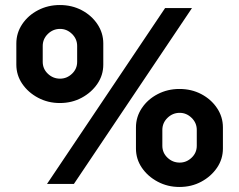

<svg xmlns="http://www.w3.org/2000/svg" viewBox="-20 -732 952 764"><path d="M218 -322Q171 -322 131.5 -343Q92 -364 68.5 -398.5Q45 -433 45 -475V-559Q45 -601 68.5 -636Q92 -671 131.5 -691.5Q171 -712 218 -712Q266 -712 305 -691.5Q344 -671 367.5 -636Q391 -601 391 -559V-475Q391 -433 367.5 -398.5Q344 -364 305 -343Q266 -322 218 -322ZM167 0 637 -700H744L274 0ZM219 -419Q246 -419 266.5 -438.5Q287 -458 287 -486V-549Q287 -577 266.5 -597Q246 -617 219 -617Q191 -617 170.5 -597Q150 -577 150 -549V-486Q150 -458 170.5 -438.5Q191 -419 219 -419ZM694 12Q647 12 607.5 -9Q568 -30 544.5 -64.5Q521 -99 521 -141V-225Q521 -267 544.5 -302Q568 -337 607.5 -357.5Q647 -378 694 -378Q742 -378 781 -357.5Q820 -337 843.5 -302Q867 -267 867 -225V-141Q867 -99 843.5 -64.5Q820 -30 781 -9Q742 12 694 12ZM695 -85Q722 -85 742.5 -104.5Q763 -124 763 -152V-215Q763 -243 742.5 -263Q722 -283 695 -283Q667 -283 646.5 -263Q626 -243 626 -215V-152Q626 -124 646.5 -104.5Q667 -85 695 -85Z"/></svg>

Font: MuseoModerno SemiBold
Style: Regular
Weight: 600
Designer: Pablo Cosgaya, Héctor Gatti, Marcela Romero, and the Authors of The MuseoModerno Project.
Foundry: Omnibus-Type Team
Version: Version 1.001